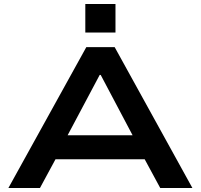

<svg xmlns="http://www.w3.org/2000/svg" viewBox="-20 -941 1006 961"><path d="M22 0 412 -705H554L943 0H782L676 -196L747 -144H216L286 -196L180 0ZM479 -566 302 -233 265 -264H698L660 -233L484 -566ZM407 -778V-921H558V-778Z"/></svg>

Font: Nunito Sans 7pt Expanded
Style: Bold
Weight: 700
Width: 7
Designer: Vernon Adams
Foundry: Vernon Adams
Version: Version 3.101;gftools[0.9.27]